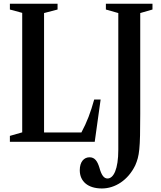

<svg xmlns="http://www.w3.org/2000/svg" viewBox="-20 -782 890 1059"><path d="M34.5 0H502.5L535 -233H499.5C480 -162.5 459.5 -108 429 -51.5H223V-710L297.5 -729.5V-761.5H34.5V-729.5L102.5 -711V-52L34.5 -32.5ZM542 257.5C614 257.5 686 212.5 726 130C749 77 753.5 40.5 753.5 -153.5V-710L821 -729.5V-761.5H564V-729.5L632.5 -710V44C632.5 151 606.5 202.5 573 202.5C553.5 202.5 539.5 184.5 528 142C517.5 108 503.5 85.5 474 85.5C443 85.5 420 110.5 420 157C420 218.5 465 257.5 542 257.5Z"/></svg>

Font: Libre Caslon Condensed SemiBold
Style: Regular
Weight: 600
Designer: Pablo Impallari, Rodrigo Fuenzalida, Katja Schimmel, Ertekin Erdin
Foundry: Pablo Impallari, Rodrigo Fuenzalida
Version: Version 2.000;gftools[0.9.33]